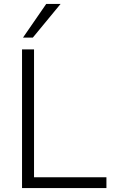

<svg xmlns="http://www.w3.org/2000/svg" viewBox="-20 -956 575 976"><path d="M92 0V-705H153V-55H521V0ZM97 -765 215 -936H288L147 -765Z"/></svg>

Font: Nunito Sans 12pt ExtraLight Light
Style: Regular
Weight: 300
Version: Version 3.101;gftools[0.9.27]